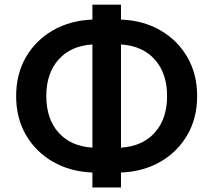

<svg xmlns="http://www.w3.org/2000/svg" viewBox="-20 -782 929 836"><path d="M382.3 34.2V-30.8Q284.7 -34.7 209.7 -78.1Q134.8 -121.6 92.5 -195.1Q50.3 -268.6 50.3 -363.8Q50.3 -459 92.5 -532.5Q134.8 -606 209.7 -649.4Q284.7 -692.9 382.3 -696.8V-761.7H506.8V-696.8Q604.5 -692.9 679.2 -649.4Q753.9 -606 796.1 -532.5Q838.4 -459 838.4 -363.8Q838.4 -268.6 796.1 -195.1Q753.9 -121.6 679.2 -78.1Q604.5 -34.7 506.8 -30.8V34.2ZM382.3 -139.2V-588.4Q288.1 -582.5 234.9 -522.7Q181.6 -462.9 181.6 -363.8Q181.6 -264.6 234.9 -204.8Q288.1 -145 382.3 -139.2ZM506.8 -588.4V-139.2Q600.6 -145 654.1 -204.8Q707.5 -264.6 707.5 -363.8Q707.5 -462.9 654.1 -522.7Q600.6 -582.5 506.8 -588.4Z"/></svg>

Font: Inter-SemiBold
Style: Regular
Weight: 600
Designer: Rasmus Andersson
Foundry: rsms
Version: Version 4.000;git-a52131595